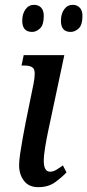

<svg xmlns="http://www.w3.org/2000/svg" viewBox="-20 -764 361 794"><path d="M138 10Q99 10 79 -16.5Q59 -43 59 -81Q59 -99 63.5 -129.5Q68 -160 74 -193Q80 -226 85 -252L119 -419Q128 -467 119 -480Q110 -493 81 -493H69L78 -536H246L179 -221Q173 -193 167 -157Q161 -121 161 -99Q161 -54 187 -54Q200 -54 212.5 -61.5Q225 -69 240 -80L255 -51Q236 -31 208 -10.5Q180 10 138 10ZM272 -632Q232 -632 232 -678Q232 -707 245.5 -725.5Q259 -744 281 -744Q298 -744 309.5 -732.5Q321 -721 321 -698Q321 -661 305.5 -646.5Q290 -632 272 -632ZM113 -632Q72 -632 72 -678Q72 -707 85.5 -725.5Q99 -744 121 -744Q139 -744 150 -732.5Q161 -721 161 -698Q161 -661 145.5 -646.5Q130 -632 113 -632Z"/></svg>

Font: Noto Serif ExtraCondensed Medium
Style: Italic
Weight: 500
Width: 2
Italic angle: -12°
Designer: Monotype Design Team
Foundry: Monotype Imaging Inc.
Version: Version 2.013; ttfautohint (v1.8.4.7-5d5b)